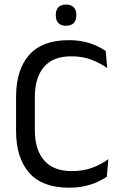

<svg xmlns="http://www.w3.org/2000/svg" viewBox="-20 -831 548 862"><path d="M289.2 11.7Q170.4 11.7 111.3 -54.9Q52.1 -121.6 52.1 -244.2V-395.7Q52.1 -518 111.1 -584.4Q170.1 -650.7 288.2 -650.7Q326.1 -650.7 357.4 -643.7Q388.6 -636.7 413 -625.5Q437.4 -614.3 454.5 -602.3L461.4 -525.4Q431.8 -546.5 392.2 -562.3Q352.5 -578.2 298.8 -578.2Q218.4 -578.2 177.4 -530.4Q136.4 -482.6 136.4 -394.6V-246.9Q136.4 -159.4 178 -111.1Q219.5 -62.9 302.2 -62.9Q355.2 -62.9 395.7 -78.4Q436.3 -94 466.4 -116.5L459.6 -37.5Q442.5 -25.5 417.5 -14.1Q392.5 -2.7 360.3 4.5Q328.1 11.7 289.2 11.7ZM276.4 -715.3Q253.7 -715.3 242.1 -727.6Q230.5 -739.8 230.5 -762V-764.4Q230.5 -786.1 242.1 -798.3Q253.7 -810.6 276.4 -810.6Q299.5 -810.6 311.1 -798.3Q322.7 -786.1 322.7 -764.4V-762Q322.7 -739.8 311.1 -727.6Q299.5 -715.3 276.4 -715.3Z"/></svg>

Font: Anek Latin Medium
Style: Regular
Weight: 500
Designer: Yesha Goshar
Foundry: Ek Type
Version: Version 1.003